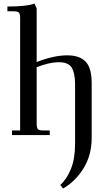

<svg xmlns="http://www.w3.org/2000/svg" viewBox="-20 -766 633 1089"><path d="M22 -702.1V-729Q133.8 -729 175.8 -746.1L188 -717.8V-414.1Q284.7 -452.1 361.8 -452.1Q431.6 -452.1 465.8 -416.3Q500 -380.4 500 -294.9V16.1Q500 113.8 453.9 188.5Q407.7 263.2 337.9 303.2L321.8 283.2Q357.4 252.4 381.6 193.6Q405.8 134.8 405.8 51.8V-290Q405.8 -321.8 400.6 -344.7Q395.5 -367.7 387.7 -380.9Q379.9 -394 366.9 -401.4Q354 -408.7 341.6 -410.9Q329.1 -413.1 312 -413.1Q260.7 -413.1 188 -384.8V-65.9Q188 -41 195.1 -33.4Q202.1 -25.9 227.1 -25.9H262.2V0H47.9V-25.9H94.2V-662.1Q94.2 -687 87.2 -694.6Q80.1 -702.1 55.2 -702.1Z"/></svg>

Font: Dihjauti S
Style: Bold
Weight: 700
Designer: T. Christopher White
Version: Version 3.0.0